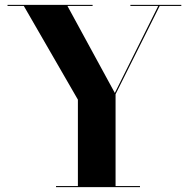

<svg xmlns="http://www.w3.org/2000/svg" viewBox="-20 -770 776 790"><path d="M210.5 -4.5H300.5V-360L78 -745.5H11V-750H361V-745.5H257.5L452.5 -387.5L631 -745.5H516.5V-750H726V-745.5H637L455.5 -382.5V-4.5H556V0H210.5Z"/></svg>

Font: Bodoni* 36pt
Style: Bold
Weight: 700
Version: Version 2.3